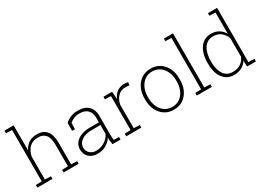

<svg xmlns="http://www.w3.org/2000/svg" viewBox="-19 -1487 3038 2223"><g transform="rotate(-30 1499.5 -376.0)"><path d="M28.8 0V-34.7L108.4 -37.6V-724.1L28.8 -727.1V-761.7H150.9V-426.3Q175.8 -479.5 221.4 -508.8Q267.1 -538.1 331.1 -538.1Q414.1 -538.1 457.8 -486.1Q501.5 -434.1 501.5 -323.7V-37.6L581.1 -34.7V0H378.9V-34.7L458.5 -37.6V-324.7Q458.5 -419.4 422.6 -459.7Q386.7 -500 324.2 -500Q249.5 -500 207 -456.3Q164.6 -412.6 150.9 -343.8V-37.6L230.5 -34.7V0Z M833 10.3Q760.3 10.3 718.3 -29.5Q676.3 -69.3 676.3 -136.2Q676.3 -184.1 704.6 -220.7Q732.9 -257.3 785.2 -277.8Q837.4 -298.3 908.2 -298.3H1023.4V-362.3Q1023.4 -423.8 987.3 -462.2Q951.2 -500.5 876.5 -500.5Q835.9 -500.5 802.7 -486.3Q769.5 -472.2 745.6 -451.2L743.7 -367.7H706.1V-473.1Q739.3 -502.9 781.2 -520.5Q823.2 -538.1 877 -538.1Q969.7 -538.1 1017.8 -491Q1065.9 -443.8 1065.9 -361.3V-106.4Q1065.9 -88.4 1067.1 -70.8Q1068.4 -53.2 1071.8 -35.6L1140.1 -34.7V0H1034.2Q1028.3 -31.7 1025.9 -49.8Q1023.4 -67.9 1023.4 -91.3Q994.1 -46.4 944.6 -18.1Q895 10.3 833 10.3ZM835.9 -28.3Q893.6 -28.3 945.8 -59.6Q998 -90.8 1023.4 -144V-262.7H908.2Q821.3 -262.7 770 -226.1Q718.8 -189.5 718.8 -134.3Q718.8 -88.4 751.2 -58.3Q783.7 -28.3 835.9 -28.3Z M1216.8 0V-34.7L1296.4 -37.6V-490.7L1216.8 -493.7V-528.3H1333L1338.4 -442.4L1338.9 -426.3Q1360.8 -479 1401.9 -508.5Q1442.9 -538.1 1501.5 -538.1Q1513.7 -538.1 1528.3 -535.9Q1543 -533.7 1549.8 -531.7L1544.9 -493.2L1495.6 -496.6Q1432.1 -497.1 1392.3 -457.5Q1352.5 -418 1338.9 -352.5V-37.6L1418.5 -34.7V0Z M1851.6 10.3Q1781.7 10.3 1729.5 -23.7Q1677.2 -57.6 1647.9 -117.4Q1618.7 -177.2 1618.7 -254.9V-272.9Q1618.7 -351.1 1647.9 -410.6Q1677.2 -470.2 1729.2 -504.2Q1781.2 -538.1 1850.6 -538.1Q1920.4 -538.1 1972.7 -504.2Q2024.9 -470.2 2054.2 -410.6Q2083.5 -351.1 2083.5 -272.9V-254.9Q2083.5 -177.2 2054.2 -117.2Q2024.9 -57.1 1972.9 -23.4Q1920.9 10.3 1851.6 10.3ZM1851.6 -27.3Q1910.2 -27.3 1952.6 -57.9Q1995.1 -88.4 2018.1 -139.9Q2041 -191.4 2041 -254.9V-272.9Q2041 -335.9 2017.8 -387.5Q1994.6 -439 1951.9 -469.7Q1909.2 -500.5 1850.6 -500.5Q1792.5 -500.5 1749.8 -469.7Q1707 -439 1684.1 -387.5Q1661.1 -335.9 1661.1 -272.9V-254.9Q1661.1 -190.9 1684.1 -139.4Q1707 -87.9 1749.8 -57.6Q1792.5 -27.3 1851.6 -27.3Z M2159.7 0V-34.7L2239.3 -37.6V-724.1L2159.7 -727.1V-761.7H2281.7V-37.6L2361.3 -34.7V0Z M2656.2 10.3Q2593.8 10.3 2549.1 -22Q2504.4 -54.2 2480.5 -113Q2456.5 -171.9 2456.5 -252V-262.2Q2456.5 -346.2 2480.5 -408.2Q2504.4 -470.2 2549.3 -504.2Q2594.2 -538.1 2657.2 -538.1Q2716.3 -538.1 2759.3 -512.2Q2802.2 -486.3 2828.6 -440.4V-724.1L2749 -727.1V-761.7H2828.6H2871.1V-37.6L2950.7 -34.7V0H2832L2829.6 -79.6Q2803.7 -37.6 2759.8 -13.7Q2715.8 10.3 2656.2 10.3ZM2661.6 -27.8Q2724.6 -27.8 2766.6 -56.4Q2808.6 -85 2828.6 -133.8V-380.4Q2809.6 -431.6 2770 -465.8Q2730.5 -500 2662.6 -500Q2608.9 -500 2572.8 -469.7Q2536.6 -439.5 2518.3 -386Q2500 -332.5 2500 -262.2V-252Q2500 -149.4 2540.8 -88.6Q2581.5 -27.8 2661.6 -27.8Z"/></g></svg>

Font: Roboto Slab ExtraLight
Style: Regular
Weight: 250
Designer: Google
Version: Version 2.000; ttfautohint (v1.8.1.43-b0c9)